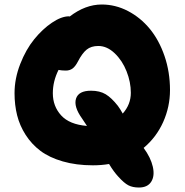

<svg xmlns="http://www.w3.org/2000/svg" viewBox="-20 -774 824 857"><path d="M395 -36.1Q320.3 -36.1 260.3 -53.5Q200.2 -70.8 160.6 -100.6Q121.1 -130.4 94.5 -171.9Q67.9 -213.4 56.4 -259.5Q44.9 -305.7 44.9 -357.9Q44.9 -423.3 70.3 -488.3Q95.7 -553.2 132.8 -598.9Q169.9 -644.5 212.2 -672.9Q254.4 -701.2 288.1 -701.2L291 -700.2Q360.8 -753.9 434.1 -753.9Q495.1 -753.9 551 -724.9Q606.9 -695.8 648.4 -645.5Q689.9 -595.2 714.4 -523.9Q738.8 -452.6 738.8 -372.1Q738.8 -297.4 708.3 -229.2Q677.7 -161.1 621.1 -113.8Q652.8 -70.8 662.1 -29.8Q671.4 11.2 655 37.1Q638.7 63 600.1 63Q572.3 63 553.2 53.2Q534.2 43.5 507.8 14.2Q487.3 -7.8 466.8 -42Q432.6 -36.1 395 -36.1ZM215.8 -357.9Q215.8 -299.8 252.9 -259Q290 -218.3 368.2 -211.9Q364.7 -217.8 357.2 -228.5Q349.6 -239.3 346.2 -245.1Q308.1 -298.3 319.3 -333.7Q330.6 -369.1 386.2 -369.1Q425.3 -369.1 451.7 -353.3Q478 -337.4 505.9 -301.8Q516.6 -287.6 527.8 -267.1Q564 -307.6 564 -359.9Q564 -407.7 544.9 -455.8Q525.9 -503.9 491.7 -536.4Q457.5 -568.8 418.9 -568.8Q386.7 -568.8 366.7 -552.5Q346.7 -536.1 328.1 -500Q316.4 -477.5 304 -468.3Q291.5 -459 273.9 -459Q255.9 -459 241.2 -461.9Q215.8 -411.1 215.8 -357.9Z"/></svg>

Font: Shantell Sans Bouncy
Style: Regular
Weight: 800
Designer: Stephen Nixon, Anya Danilova, Shantell Martin
Foundry: Arrow Type
Version: Version 1.006;[9816181b4]